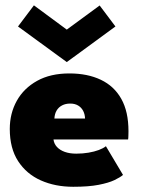

<svg xmlns="http://www.w3.org/2000/svg" viewBox="-20 -704 548 736"><path d="M185 -169.5Q187 -153 198.2 -140.8Q209.5 -128.5 228.2 -121.8Q247 -115 272.5 -115Q297.5 -115 319.5 -118.8Q341.5 -122.5 358.8 -129Q376 -135.5 386 -143.5L451.5 -33.5Q440.5 -24 418.5 -13.5Q396.5 -3 358.2 4.5Q320 12 260.5 12Q191.5 12 136.5 -12.5Q81.5 -37 49.5 -86.2Q17.5 -135.5 17.5 -209.5Q17.5 -269.5 44.5 -317.8Q71.5 -366 122.5 -394.2Q173.5 -422.5 246 -422.5Q315.5 -422.5 366.5 -398.2Q417.5 -374 445 -325Q472.5 -276 472.5 -201Q472.5 -197 472.2 -185Q472 -173 471 -169.5ZM306 -249.5Q305.5 -266 298.8 -279Q292 -292 279.5 -299.5Q267 -307 249 -307Q231.5 -307 218 -300Q204.5 -293 197 -280.2Q189.5 -267.5 188.5 -249.5ZM236 -466 49 -602.5 110 -683.5 236 -590.5 362 -683 422.5 -602.5Z"/></svg>

Font: League Spartan Thin ExtraBold
Style: Regular
Weight: 800
Version: Version 2.002